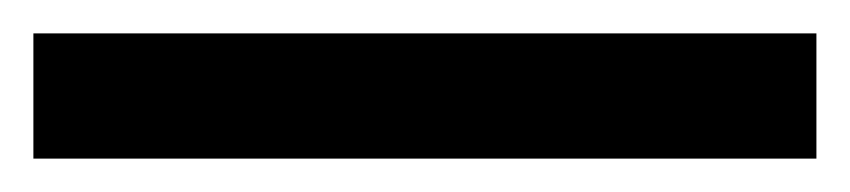

<svg xmlns="http://www.w3.org/2000/svg" viewBox="-23 -855 509 115"><path d="M466 -760H-3V-835H466Z"/></svg>

Font: Noto Sans Lao UI Cond Med
Style: Regular
Weight: 500
Width: 3
Designer: Monotype Design Team
Foundry: Monotype Imaging Inc.
Version: Version 2.000; ttfautohint (v1.8.4.7-5d5b)